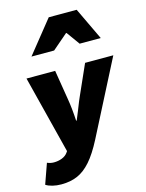

<svg xmlns="http://www.w3.org/2000/svg" viewBox="-190 -1008 988 1301"><g transform="rotate(-15 303.5 -357.0)"><path d="M-33 175 17 34Q40 44 64 44Q95 44 121.5 33.5Q148 23 162 3L169 -7L31 -553H232L266 -344Q277 -280 282 -190H286L313 -256Q339 -323 349 -344L442 -553H640L373 -32Q327 57 282.5 107.5Q238 158 188.5 179.5Q139 201 75 201Q42 201 13.5 194Q-15 187 -33 175ZM284 -915H480L588 -688H440L373 -781H369L261 -688H102Z"/></g></svg>

Font: Nebula Sans Black
Style: Regular
Weight: 900
Italic angle: -9°
Designer: Paul D. Hunt for Adobe (as Source Sans)
Foundry: Nebula Entertainment & Broadcasting LLC
Version: Version 1.010